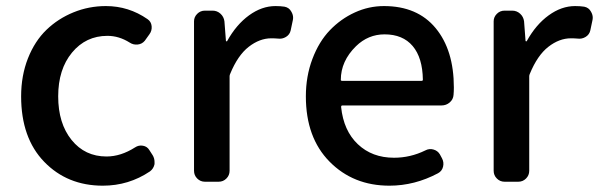

<svg xmlns="http://www.w3.org/2000/svg" viewBox="-20 -584 1928 617"><path d="M310.5 12.7Q196.3 12.7 122.1 -64Q47.9 -140.6 47.9 -274.4Q47.9 -340.8 69.8 -396.5Q91.8 -452.1 129.4 -488.3Q167 -524.4 216.3 -544.4Q265.6 -564.5 320.3 -564.5Q393.6 -564.5 454.1 -522.5Q465.8 -514.6 467.3 -500Q468.8 -485.4 460 -473.6L445.3 -453.1Q436.5 -442.4 422.4 -440.9Q408.2 -439.5 396.5 -447.3Q362.3 -468.8 325.2 -468.8Q255.9 -468.8 211.4 -415Q167 -361.3 167 -274.4Q167 -187.5 210 -134.3Q252.9 -81.1 322.3 -81.1Q368.2 -81.1 414.1 -110.4Q425.8 -118.2 439.5 -115.7Q453.1 -113.3 460 -101.6L470.7 -85Q476.6 -75.2 476.6 -63.5Q476.6 -60.5 476.6 -56.6Q473.6 -42 461.9 -33.2Q393.6 12.7 310.5 12.7Z M638.7 0Q624 0 613.8 -10.3Q603.5 -20.5 603.5 -35.2V-515.6Q603.5 -529.3 613.8 -539.6Q624 -549.8 638.7 -549.8H663.1Q677.7 -549.8 688.5 -540Q699.2 -530.3 701.2 -515.6L706.1 -452.1Q707 -451.2 708.5 -451.2Q710 -451.2 710 -452.1Q739.3 -504.9 780.3 -534.7Q821.3 -564.5 865.2 -564.5Q881.8 -564.5 894.5 -562.5Q909.2 -559.6 916 -546.9Q921.9 -537.1 921.9 -527.3Q921.9 -522.5 920.9 -518.6L914.1 -486.3Q911.1 -472.7 898.9 -465.3Q886.7 -458 873 -460Q863.3 -460.9 851.6 -460.9Q814.5 -460.9 779.3 -433.6Q744.1 -406.2 719.7 -346.7Q717.8 -342.8 717.8 -338.9V-35.2Q717.8 -20.5 707.5 -10.3Q697.3 0 682.6 0Z M1231.4 12.7Q1115.2 12.7 1039.1 -64.5Q962.9 -141.6 962.9 -274.4Q962.9 -338.9 983.9 -394.5Q1004.9 -450.2 1040 -486.8Q1075.2 -523.4 1120.1 -543.9Q1165 -564.5 1213.9 -564.5Q1321.3 -564.5 1379.9 -493.7Q1438.5 -422.9 1438.5 -302.7Q1438.5 -291 1437.5 -279.3Q1436.5 -264.6 1425.3 -254.9Q1414.1 -245.1 1398.4 -245.1H1080.1Q1076.2 -245.1 1076.2 -240.2Q1084 -164.1 1129.9 -120.6Q1175.8 -77.1 1246.1 -77.1Q1298.8 -77.1 1346.7 -100.6Q1359.4 -107.4 1373 -103.5Q1386.7 -99.6 1393.6 -87.9L1400.4 -75.2Q1407.2 -62.5 1403.8 -48.3Q1400.4 -34.2 1387.7 -27.3Q1312.5 12.7 1231.4 12.7ZM1075.2 -327.1Q1075.2 -324.2 1079.1 -324.2H1335Q1338.9 -324.2 1338.9 -328.1Q1338.9 -328.1 1338.9 -328.1Q1337.9 -398.4 1306.2 -436Q1274.4 -473.6 1215.8 -473.6Q1163.1 -473.6 1124 -435.5Q1075.2 -387.7 1075.2 -327.1Z M1601.6 0Q1586.9 0 1576.7 -10.3Q1566.4 -20.5 1566.4 -35.2V-515.6Q1566.4 -529.3 1576.7 -539.6Q1586.9 -549.8 1601.6 -549.8H1626Q1640.6 -549.8 1651.4 -540Q1662.1 -530.3 1664.1 -515.6L1668.9 -452.1Q1669.9 -451.2 1671.4 -451.2Q1672.9 -451.2 1672.9 -452.1Q1702.1 -504.9 1743.2 -534.7Q1784.2 -564.5 1828.1 -564.5Q1844.7 -564.5 1857.4 -562.5Q1872.1 -559.6 1878.9 -546.9Q1884.8 -537.1 1884.8 -527.3Q1884.8 -522.5 1883.8 -518.6L1877 -486.3Q1874 -472.7 1861.8 -465.3Q1849.6 -458 1835.9 -460Q1826.2 -460.9 1814.5 -460.9Q1777.3 -460.9 1742.2 -433.6Q1707 -406.2 1682.6 -346.7Q1680.7 -342.8 1680.7 -338.9V-35.2Q1680.7 -20.5 1670.4 -10.3Q1660.2 0 1645.5 0Z"/></svg>

Font: Gen Jyuu GothicL Medium
Style: Regular
Weight: 500
Designer: [Source Han Sans]
Ryoko NISHIZUKA  (kana & ideographs); Paul D. Hunt (Latin, Greek & Cyrillic); Wenlong ZHANG  (bopomofo
Version: Version 1.002.20150607